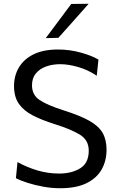

<svg xmlns="http://www.w3.org/2000/svg" viewBox="-20 -989 626 1020"><path d="M299.5 11Q255 11 209.8 2.8Q164.5 -5.5 126.2 -17.8Q88 -30 64.5 -42.5L73 -128Q123.5 -100 179.2 -83.5Q235 -67 294 -67Q361 -67 406.2 -95Q451.5 -123 451.5 -188.5Q451.5 -245 403.8 -274Q356 -303 269 -330Q201 -351.5 153 -376.5Q105 -401.5 79.8 -438.2Q54.5 -475 54.5 -532Q54.5 -587.5 81 -631.5Q107.5 -675.5 159.2 -700.8Q211 -726 288 -726Q351.5 -726 410.8 -709.2Q470 -692.5 503 -672.5L494 -586.5Q448.5 -617.5 395.8 -632.8Q343 -648 300 -648Q259.5 -648 225.5 -636Q191.5 -624 170.8 -599.2Q150 -574.5 150 -535.5Q150 -485 190.2 -457.8Q230.5 -430.5 320 -402Q406 -375 455.2 -347Q504.5 -319 525.2 -282.8Q546 -246.5 546 -193.5Q546 -135 520.2 -89Q494.5 -43 440 -16Q385.5 11 299.5 11ZM223 -786.5Q257 -832 291 -877.5Q325 -922.5 358.5 -968L451 -969Q410 -922.5 370 -877.5Q330 -832.5 290 -788Z"/></svg>

Font: Heraclito
Style: Regular
Weight: 400
Designer: Kostas Bartsokas (font) & Cristiano Sobral (main changes)
Foundry: Kostas Bartsokas (font) & Cristiano Sobral (main changes)
Version: Version 1.00;July 8, 2020;FontCreator 13.0.0.2655 64-bit